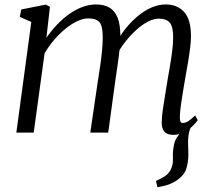

<svg xmlns="http://www.w3.org/2000/svg" viewBox="-20 -580 938 840"><path d="M668.5 239 662.5 211.5Q685 201.5 700.2 191.8Q715.5 182 725 165.5Q738 143.5 736.5 112.8Q735 82 741.5 51.5Q746 30.5 760 13Q774 -4.5 782 -15.5L832 -47.5Q812.5 -25.5 807.2 -1.5Q802 22.5 803 52.5Q803.5 63.5 803.8 74.8Q804 86 804 96.5Q804 130.5 795 158.2Q786 186 756.5 207Q740.5 218.5 721.2 226Q702 233.5 668.5 239ZM198.5 -550 183 -414.5Q203.5 -444.5 228.5 -471Q253.5 -497.5 281.8 -517.8Q310 -538 340 -549.2Q370 -560.5 400.5 -560.5Q436.5 -560.5 460 -546Q483.5 -531.5 495 -501.2Q506.5 -471 506.5 -423Q506.5 -418.5 506 -412.8Q505.5 -407 505 -400.2Q504.5 -393.5 503.5 -385.5L491 -398Q509.5 -431 534 -460.5Q558.5 -490 586.5 -512.5Q614.5 -535 644.5 -547.8Q674.5 -560.5 705.5 -560.5Q755 -560.5 785.2 -528Q815.5 -495.5 815.5 -421.5Q815.5 -400 811.8 -369.8Q808 -339.5 802.5 -306.8Q797 -274 791.5 -244Q787 -217 781.8 -187Q776.5 -157 772.5 -128Q768.5 -99 767 -75.5Q766 -59.5 768.5 -50.8Q771 -42 779 -42Q791 -42 803.5 -49.8Q816 -57.5 833.5 -75L845 -54.5Q840 -46 825 -30.8Q810 -15.5 788 -2.8Q766 10 739 10Q721.5 10 709.8 4Q698 -2 692.5 -14.8Q687 -27.5 687.5 -47Q688 -69 692.2 -99.5Q696.5 -130 702.2 -163Q708 -196 712.5 -227Q717.5 -255.5 723.2 -288.8Q729 -322 733.2 -355.5Q737.5 -389 737.5 -417Q737.5 -464.5 722.2 -481.5Q707 -498.5 675 -498.5Q653.5 -498.5 628.2 -485.8Q603 -473 577.2 -450Q551.5 -427 528 -397Q504.5 -367 487 -332.5L504.5 -382Q503 -360 499.8 -334.8Q496.5 -309.5 493 -284.8Q489.5 -260 486 -238L453.5 0H375L408 -224.5Q412.5 -254 417.8 -288.2Q423 -322.5 426.2 -356Q429.5 -389.5 429.5 -417Q429.5 -464.5 415.8 -482Q402 -499.5 366 -499.5Q344 -499.5 318.2 -487.5Q292.5 -475.5 266.5 -454.2Q240.5 -433 216.8 -405.5Q193 -378 175 -346.5L127.5 0H51.5L117 -484L66.5 -506L73 -538.5L180.5 -560Z"/></svg>

Font: Merriweather 36pt Light
Style: Italic
Weight: 300
Italic angle: -7.8°
Version: Version 2.101